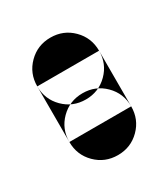

<svg xmlns="http://www.w3.org/2000/svg" viewBox="-68 -140 236 269"><g transform="rotate(-30 50.0 -5.0)"><path d="M0 -50H100V40H0ZM50 -100Q29 -100 14.5 -85.5Q0 -71 0 -50Q0 -29 14.5 -14.5Q29 0 50 0Q71 0 85.5 -14.5Q100 -29 100 -50Q100 -71 85.5 -85.5Q71 -100 50 -100ZM50 -10Q29 -10 14.5 4.5Q0 19 0 40Q0 61 14.5 75.5Q29 90 50 90Q71 90 85.5 75.5Q100 61 100 40Q100 19 85.5 4.5Q71 -10 50 -10Z"/></g></svg>

Font: Wavefont SemiBold
Style: Regular
Weight: 600
Version: Version 3.004;gftools[0.9.33]